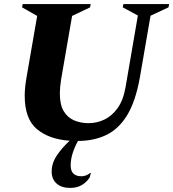

<svg xmlns="http://www.w3.org/2000/svg" viewBox="-20 -680 848 940"><path d="M419 189Q404 212 380.5 226Q357 240 324 240Q281 240 257 218.5Q233 197 233 160Q233 118 259 80Q285 42 321 9Q220 2 160.5 -48Q101 -98 101 -211Q101 -251 110 -302L162 -602L88 -644L91 -660H424L421 -644L333 -602L279 -290Q273 -252 273 -223Q273 -168 291.5 -136.5Q310 -105 342 -91Q374 -77 414 -77Q454 -77 491 -94.5Q528 -112 556 -151Q584 -190 595 -255L655 -604L581 -644L584 -660H808L805 -644L717 -603L665 -302Q644 -184 602.5 -116Q561 -48 500 -19Q439 10 362 10Q346 38 336 69Q326 100 326 130Q326 183 379 183Q390 183 402 178.5Q414 174 421 167H425Z"/></svg>

Font: Spectral SC ExtraBold
Style: Italic
Weight: 800
Italic angle: -10°
Designer: Jean-Baptiste Levee
Foundry: Production Type
Version: Version 2.001